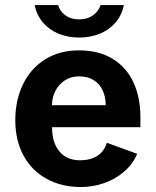

<svg xmlns="http://www.w3.org/2000/svg" viewBox="-20 -742 626 772"><path d="M298 -539.5Q377 -539.5 432.5 -505.8Q488 -472 516.2 -411.5Q544.5 -351 544.5 -271V-230.5H189.5Q189 -169 218.8 -133.2Q248.5 -97.5 302 -97.5Q342.5 -97.5 370.5 -114.8Q398.5 -132 409.5 -168L531.5 -123.5Q514 -82 479 -51.8Q444 -21.5 398.8 -5.8Q353.5 10 305.5 10Q227.5 10 167.5 -23Q107.5 -56 74.5 -116.8Q41.5 -177.5 41.5 -258.5Q41.5 -338.5 72.2 -402.5Q103 -466.5 161 -503Q219 -539.5 298 -539.5ZM405 -319Q405 -352 393 -378.2Q381 -404.5 356.8 -419.8Q332.5 -435 298 -435Q265 -435 240.2 -418.5Q215.5 -402 202.2 -375.5Q189 -349 189 -319ZM298.5 -591Q254.5 -591 217.2 -605.8Q180 -620.5 154 -650Q128 -679.5 119.5 -721.5H213.5Q222 -695 244 -679.5Q266 -664 298.5 -664Q330.5 -664 353 -679.8Q375.5 -695.5 384.5 -721.5H478Q469.5 -680 443.8 -650.5Q418 -621 380.2 -606Q342.5 -591 298.5 -591Z"/></svg>

Font: 1883 Sans
Style: Bold
Weight: 700
Designer: 1883 Sans project is a fork of Public Sans.
Version: Version 1.009